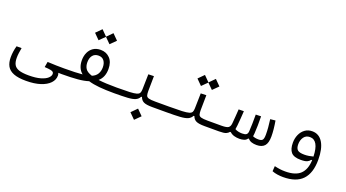

<svg xmlns="http://www.w3.org/2000/svg" viewBox="-58 -1190 3633 2017"><g transform="rotate(20 1758.0 -182.0)"><path d="M252.4 196.8Q164.6 196.8 113.3 176.5Q62 156.2 40 116.5Q18.1 76.7 18.1 18.1Q18.1 -13.2 22.7 -46.1Q27.3 -79.1 36.6 -110.8H92.8Q87.4 -80.6 83.5 -53.2Q79.6 -25.9 79.6 2.9Q79.6 49.8 95.5 78.4Q111.3 106.9 150.4 120.1Q189.5 133.3 259.3 133.3Q338.9 133.3 390.4 118.4Q441.9 103.5 467.3 80.3Q492.7 57.1 492.7 32.7Q492.7 20 484.9 12.2Q477.1 4.4 454.8 0Q432.6 -4.4 388.7 -6.8L399.4 -67.9Q444.3 -64.9 496.3 -64Q548.3 -63 585.9 -63Q612.3 -63 622.8 -56.2Q633.3 -49.3 633.3 -33.7Q633.3 2 580.1 2Q560.5 2 543.9 1Q550.3 14.6 550.3 31.2Q550.3 78.1 514.6 115.7Q479 153.3 412.4 175Q345.7 196.8 252.4 196.8Z M579.6 2 585.9 -63Q653.3 -63 703.6 -64.9Q753.9 -66.9 789.6 -70.3Q731 -118.2 731 -209Q731 -256.3 748.5 -294.7Q766.1 -333 799.6 -355.5Q833 -377.9 881.8 -377.9Q944.3 -377.9 985.1 -335.7Q1025.9 -293.5 1025.9 -215.8Q1025.9 -122.6 967.3 -73.2Q1045.4 -63 1172.9 -63Q1195.8 -63 1205.8 -57.1Q1215.8 -51.3 1215.8 -33.7Q1215.8 -12.7 1202.4 -5.4Q1189 2 1164.6 2Q1072.8 2 1001.7 -4.6Q930.7 -11.2 878.9 -26.9Q830.1 -10.7 758.5 -4.4Q687 2 579.6 2ZM885.7 -90.3Q925.8 -106.4 944.8 -137.7Q963.9 -168.9 963.9 -212.9Q963.9 -256.3 943.1 -284.9Q922.4 -313.5 880.4 -313.5Q838.9 -313.5 815.7 -285.2Q792.5 -256.8 792.5 -207.5Q792.5 -166.5 811.3 -137.2Q830.1 -107.9 885.7 -90.3ZM946.3 -464.8 885.3 -525.4 824.2 -464.8 762.7 -526.4 824.2 -588.4 885.3 -526.9 946.3 -588.4 1008.3 -526.4Z M1166 2 1171.9 -63Q1263.7 -63 1316.4 -65.4Q1369.1 -67.9 1394 -75.4Q1418.9 -83 1426.3 -97.9Q1433.6 -112.8 1434.1 -137.7L1438 -307.6L1500 -309.6L1497.6 -142.6Q1497.6 -110.4 1502.9 -93.3Q1508.3 -76.2 1531 -69.6Q1553.7 -63 1604.5 -63H1757.8Q1776.4 -63 1783.7 -56.4Q1791 -49.8 1791 -33.2Q1791 -12.2 1780.3 -5.1Q1769.5 2 1752 2H1593.3Q1527.3 2 1498 -12.2Q1468.8 -26.4 1457 -60.5H1448.2Q1433.6 -31.7 1403.6 -18.3Q1373.5 -4.9 1317.1 -1.5Q1260.7 2 1166 2ZM1460 193.4 1397.5 130.9 1460 67.9 1522.5 130.9Z M1752 2 1757.8 -63Q1849.6 -63 1902.3 -65.4Q1955.1 -67.9 1980 -75.4Q2004.9 -83 2012.2 -97.9Q2019.5 -112.8 2020 -137.7L2023.9 -307.6L2085.9 -309.6L2083.5 -142.6Q2083.5 -110.4 2088.9 -93.3Q2094.2 -76.2 2116.9 -69.6Q2139.6 -63 2190.4 -63H2343.8Q2362.3 -63 2369.6 -56.4Q2377 -49.8 2377 -33.2Q2377 -12.2 2366.2 -5.1Q2355.5 2 2337.9 2H2179.2Q2113.3 2 2084 -12.2Q2054.7 -26.4 2043 -60.5H2034.2Q2019.5 -31.7 1989.5 -18.3Q1959.5 -4.9 1903.1 -1.5Q1846.7 2 1752 2ZM2121.6 -381.3 2060.5 -441.9 1999.5 -381.3 1938 -442.9 1999.5 -504.9 2060.5 -443.4 2121.6 -504.9 2183.6 -442.9Z M2338.9 2 2343.8 -63Q2402.8 -63 2421.4 -76.7Q2439.9 -90.3 2443.4 -124Q2447.3 -166.5 2450 -203.6Q2452.6 -240.7 2455.6 -285.6L2513.7 -286.6Q2511.2 -243.7 2508.3 -204.8Q2505.4 -166 2501.5 -125Q2498.5 -97.2 2495.1 -79.1Q2512.7 -68.8 2533.9 -64.5Q2555.2 -60.1 2575.2 -60.1Q2608.9 -60.1 2622.8 -70.6Q2636.7 -81.1 2638.7 -107.9Q2641.6 -141.6 2642.3 -193.4Q2643.1 -245.1 2643.1 -295.9L2702.1 -297.9Q2703.1 -249 2702.4 -196.8Q2701.7 -144.5 2698.7 -105.5Q2697.8 -89.4 2694.8 -72.3Q2721.2 -60.1 2758.3 -60.1Q2791.5 -60.1 2803.5 -75.2Q2815.4 -90.3 2815.4 -134.8Q2815.4 -174.3 2812 -214.6Q2808.6 -254.9 2802.2 -302.7L2859.4 -308.6Q2876.5 -210.4 2876.5 -136.2Q2876.5 -62.5 2847.7 -30.3Q2818.8 2 2759.8 2Q2727.1 2 2703.1 -5.9Q2679.2 -13.7 2663.1 -32.7H2654.8Q2642.1 -12.7 2618.9 -5.4Q2595.7 2 2566.9 2Q2535.6 2 2508.1 -5.9Q2480.5 -13.7 2460.4 -32.7H2451.2Q2440.4 -17.6 2418 -7.8Q2395.5 2 2338.9 2Z M3136.2 223.1Q3104.5 223.1 3071.8 218.3Q3039.1 213.4 3012.7 202.6L3016.6 144.5Q3049.3 152.3 3077.6 156Q3106 159.7 3137.7 159.7Q3251 159.7 3305.2 108.2Q3359.4 56.6 3363.8 -48.8L3353.5 -48.3Q3342.3 -31.7 3320.3 -21Q3298.3 -10.3 3248 -10.3Q3171.4 -10.3 3140.9 -45.4Q3110.4 -80.6 3110.4 -152.8Q3110.4 -201.2 3128.7 -242.7Q3147 -284.2 3181.2 -309.3Q3215.3 -334.5 3262.7 -334.5Q3338.9 -334.5 3380.9 -266.4Q3422.9 -198.2 3422.9 -72.8Q3422.9 74.2 3352.5 148.7Q3282.2 223.1 3136.2 223.1ZM3363.8 -88.9Q3358.4 -269 3259.8 -269Q3216.3 -269 3192.6 -236.1Q3168.9 -203.1 3168.9 -156.2Q3168.9 -111.8 3189.5 -93.3Q3210 -74.7 3266.1 -74.7Q3292.5 -74.7 3316.4 -78.9Q3340.3 -83 3363.8 -88.9Z"/></g></svg>

Font: CaskaydiaMono NF Light
Style: Regular
Weight: 300
Designer: Aaron Bell
Foundry: Saja Typeworks
Version: Version 2111.001; ttfautohint (v1.8.4);Nerd Fonts 3.1.1